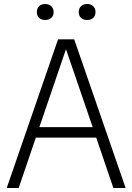

<svg xmlns="http://www.w3.org/2000/svg" viewBox="-20 -936 658 956"><path d="M13.5 0 269 -740H349.5L605.5 0H544.5L459 -251H158.5L73 0ZM176 -303H441.5L308.5 -691ZM414 -836.5Q395 -836.5 383.5 -847Q372 -857.5 372 -876Q372 -894 383.5 -905Q395 -916 414 -916Q433 -916 444.2 -905Q455.5 -894 455.5 -876Q455.5 -857.5 444.2 -847Q433 -836.5 414 -836.5ZM205 -836.5Q186 -836.5 174.8 -847Q163.5 -857.5 163.5 -876Q163.5 -894 174.8 -905Q186 -916 205 -916Q224 -916 235.5 -905Q247 -894 247 -876Q247 -857.5 235.5 -847Q224 -836.5 205 -836.5Z"/></svg>

Font: Encode Sans SmCnd Lt
Style: Regular
Weight: 300
Width: 4
Designer: Multiple Designers
Foundry: Impallari Type
Version: Version 3.002; ttfautohint (v1.8.3) -l 8 -r 50 -G 200 -x 14 